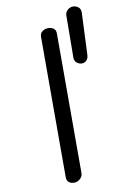

<svg xmlns="http://www.w3.org/2000/svg" viewBox="-182 -1076 842 1154"><g transform="rotate(-20 239.0 -499.5)"><path d="M93.5 0Q81.5 0 69.8 -5.2Q58 -10.5 51.2 -21.5Q44.5 -32.5 47.5 -49.5L196 -890Q199.5 -911.5 213.2 -920Q227 -928.5 243.5 -928.5Q265.5 -928.5 281.5 -915.5Q297.5 -902.5 293 -879L145.5 -43.5Q142 -21.5 126 -10.8Q110 0 93.5 0ZM373 -658.5Q356.5 -661.5 344.8 -674.8Q333 -688 336.5 -709L383 -959Q386.5 -981 403.8 -991.2Q421 -1001.5 438.5 -998.5Q454.5 -996.5 468 -982.5Q481.5 -968.5 476.5 -945.5L421 -695Q416.5 -675 402.8 -665.2Q389 -655.5 373 -658.5Z"/></g></svg>

Font: Edu AU VIC WA NT Pre Medium
Style: Regular
Weight: 500
Designer: Tina and Corey Anderson, Eben Sorkin, Mirko Velimirovic
Foundry: Google for Education
Version: Version 1.001